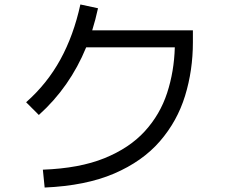

<svg xmlns="http://www.w3.org/2000/svg" viewBox="-20 -810 1040 860"><path d="M180 30 172 -50Q336 -56 448 -101.5Q560 -147 628.5 -222Q697 -297 728.5 -393.5Q760 -490 763 -598H366Q293 -420 154 -295L97 -352Q191 -435 250.5 -543.5Q310 -652 340 -790L419 -773Q408 -722 393 -674H844V-621Q844 -495 809 -381Q774 -267 696 -177Q618 -87 491 -32.5Q364 22 180 30Z"/></svg>

Font: Murecho
Style: Regular
Weight: 400
Designer: Neil Summerour
Foundry: Positype
Version: Version 1.010; ttfautohint (v1.8.3)